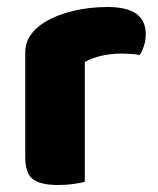

<svg xmlns="http://www.w3.org/2000/svg" viewBox="-20 -520 451 548"><path d="M222 -1Q211 2 190.5 5Q170 8 146 8Q96 8 74 -8.5Q52 -25 52 -72V-369Q52 -398 67 -419.5Q82 -441 108 -457Q143 -478 189.5 -489Q236 -500 287 -500Q396 -500 396 -423Q396 -405 391 -389.5Q386 -374 379 -363Q360 -367 324 -367Q298 -367 270.5 -361Q243 -355 222 -343Z"/></svg>

Font: Baloo 2 Latin ExtraBold
Style: Regular
Weight: 400
Designer: Sarang Kulkarni and Ek Type
Foundry: Ek Type
Version: Version 1.001